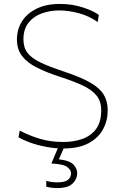

<svg xmlns="http://www.w3.org/2000/svg" viewBox="-20 -745 615 975"><path d="M302 9Q257 9 213 0.5Q169 -8 132.5 -21.2Q96 -34.5 74 -48L80 -82Q129.5 -56 183.2 -40Q237 -24 302 -24Q354.5 -24 398.2 -39.5Q442 -55 468 -90.2Q494 -125.5 494 -185Q494 -230.5 470 -260Q446 -289.5 399.8 -311Q353.5 -332.5 287 -354Q216.5 -377 167.2 -401.8Q118 -426.5 92 -460.5Q66 -494.5 66 -545Q66 -595 91.2 -635.8Q116.5 -676.5 165.5 -700.8Q214.5 -725 285 -725Q346.5 -725 400.8 -707.2Q455 -689.5 482 -669L476 -633Q432 -664.5 379.5 -678.2Q327 -692 282 -692Q234 -692 192.2 -677Q150.5 -662 124.8 -629.5Q99 -597 99 -545Q99 -503.5 120 -476.2Q141 -449 185.5 -427.8Q230 -406.5 301 -383Q387 -354.5 436.2 -326.8Q485.5 -299 506.2 -265.2Q527 -231.5 527 -185Q527 -132.5 503.2 -88.5Q479.5 -44.5 429.8 -17.8Q380 9 302 9ZM271 210Q241.5 210 215 203V173Q222.5 176 237.8 178.5Q253 181 271 181Q311.5 181 326.2 167.2Q341 153.5 341 135Q341 119 322.2 103.8Q303.5 88.5 241 85L282 -12H307V0L279 64Q335.5 70.5 353.8 91.5Q372 112.5 372 133Q372 164.5 348.5 187.2Q325 210 271 210Z"/></svg>

Font: Heraclito Thin
Style: Regular
Weight: 100
Designer: Kostas Bartsokas (font) & Cristiano Sobral (main changes)
Foundry: Kostas Bartsokas (font) & Cristiano Sobral (main changes)
Version: Version 1.00;July 8, 2020;FontCreator 13.0.0.2655 64-bit